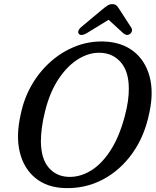

<svg xmlns="http://www.w3.org/2000/svg" viewBox="-20 -918 773 951"><path d="M494 -712.5Q582.5 -709.5 640.8 -664.2Q699 -619 720.5 -540.8Q742 -462.5 720 -361Q697 -245 636.5 -159.8Q576 -74.5 489.2 -28.8Q402.5 17 300.5 13.5Q214 11 156.2 -35.5Q98.5 -82 78.2 -163.5Q58 -245 83 -353.5Q99 -431 137.2 -497.2Q175.5 -563.5 230.8 -612.5Q286 -661.5 353.2 -688Q420.5 -714.5 494 -712.5ZM318 -42Q373.5 -39.5 427.5 -71.2Q481.5 -103 526 -170.8Q570.5 -238.5 598.5 -344Q609 -384 613.8 -418.2Q618.5 -452.5 618 -481.5Q617.5 -563.5 579.2 -608.5Q541 -653.5 479.5 -656.5Q424 -659.5 369.5 -626.5Q315 -593.5 271.2 -528.5Q227.5 -463.5 204 -370Q192.5 -325 187.5 -286.8Q182.5 -248.5 182.5 -217.5Q183.5 -132 220.8 -88.2Q258 -44.5 318 -42ZM623.5 -749.5Q608 -739 591 -753L518 -820L408.5 -753Q382 -738 371 -750Q366 -755.5 368 -764.2Q370 -773 380.5 -782.5L486.5 -871Q501 -883 511.8 -890.2Q522.5 -897.5 536 -897.5Q550 -897.5 557.2 -890.5Q564.5 -883.5 572 -871L630.5 -780.5Q636 -771 633 -762.5Q630 -754 623.5 -749.5Z"/></svg>

Font: Fraunces 72pt SuperSoft
Style: Italic
Weight: 400
Italic angle: -16°
Version: Version 1.000;[b76b70a41]